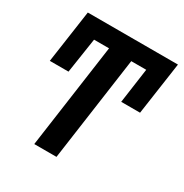

<svg xmlns="http://www.w3.org/2000/svg" viewBox="-161 -817 902 943"><g transform="rotate(30 289.5 -345.5)"><path d="M163.1 0 246.1 -590.8H161.1L130.9 -392.1H24.9L67.9 -690.9H579.1L536.1 -393.1H429.2L457 -590.8H372.1L289.1 0Z"/></g></svg>

Font: Fira Sans Compressed Medium
Style: Italic
Weight: 500
Width: 3
Italic angle: -8°
Designer: Carrois Corporate & Edenspiekermann AG
Foundry: Carrois Corporate GbR & Edenspiekermann AG
Version: Version 4.203;PS 004.203;hotconv 1.0.88;makeotf.lib2.5.64775